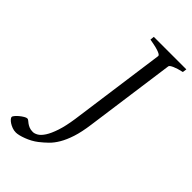

<svg xmlns="http://www.w3.org/2000/svg" viewBox="-377 -680 931 931"><g transform="rotate(45 89.0 -214.5)"><path d="M304.2 -594.2Q273.4 -587.4 254.9 -579.1Q236.3 -570.8 234.9 -564L170.9 -100.1Q163.1 -42 150.4 -3.2Q137.7 35.6 121.8 62.5Q106 89.4 87.4 107.4Q68.8 125.5 48.8 141.1Q35.6 151.4 20.3 159.7Q4.9 168 -10.5 173.8Q-25.9 179.7 -39.1 182.9Q-52.2 186 -61 186Q-74.7 186 -86.9 181.4Q-99.1 176.8 -108.4 170.7Q-117.7 164.6 -123.3 158Q-128.9 151.4 -128.9 147Q-128.9 142.1 -121.8 133.8Q-114.7 125.5 -105.2 117.7Q-95.7 109.9 -85.7 104Q-75.7 98.1 -69.8 98.1Q-64.9 98.1 -59.8 102.5Q-54.7 106.9 -47.6 112.1Q-40.5 117.2 -30.3 121.6Q-20 126 -4.9 126Q6.8 126 21 117.7Q35.2 109.4 49.1 87.9Q63 66.4 75.4 29.3Q87.9 -7.8 96.2 -64.9L165 -564Q165.5 -566.9 162.4 -570.3Q159.2 -573.7 150.1 -577.6Q141.1 -581.5 124.8 -585.7Q108.4 -589.8 82 -594.2L84 -615.2H307.1Z"/></g></svg>

Font: Gentium Plus Phon
Style: Italic
Weight: 400
Italic angle: -8°
Designer: J. Victor Gaultney, Annie Olsen, Iska Routamaa, Becca Hirsbrunner
Foundry: SIL International
Version: Version 5.000